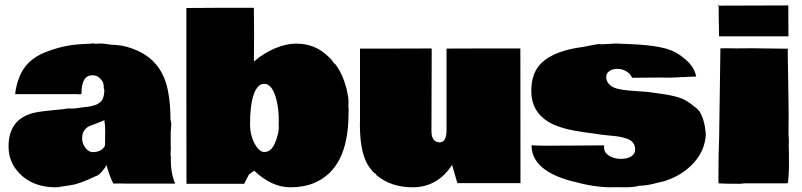

<svg xmlns="http://www.w3.org/2000/svg" viewBox="-20 -794 3477 832"><path d="M275.4 -324.2 280.3 -323.7H292Q308.6 -323.7 317.9 -326.2L344.2 -329.6Q411.6 -334.5 425.3 -365.7Q432.1 -381.3 432.1 -405.3Q429.2 -410.2 429.2 -423.8Q429.2 -437.5 415.3 -452.6Q401.4 -467.8 382.3 -467.8H379.9Q333 -467.8 333 -388.2Q330.6 -384.3 325 -385.3Q319.3 -386.2 297.9 -386.2H45.9Q48.3 -419.9 63.5 -459Q92.3 -534.2 175 -567.1Q257.8 -600.1 339.4 -603L368.7 -604.5L384.3 -606Q387.2 -606 390.1 -604.5H396.5L418.5 -605.5Q425.3 -605.5 449.2 -602.1L463.4 -600.1Q466.8 -599.6 474.1 -599.6Q481.4 -599.6 504.9 -596.4Q528.3 -593.3 563.5 -579.6Q682.6 -532.7 708 -399.9Q718.8 -343.8 718.8 -275.4Q722.2 -264.2 722.2 -254.9L719.7 -221.2V-164.6Q720.2 -163.6 720.2 -156.2L719.2 -123V-118.7Q720.7 -116.2 720.7 -111.8L720.2 -107.4V-97.2Q720.2 -50.8 734.4 -9.3L739.3 1.5H518.6L501 1Q481.4 1 471.2 1.5Q455.6 -27.8 441.4 -78.6Q435.1 -65.4 419.7 -48.6Q404.3 -31.7 397 -31.7Q324.7 3.4 287.1 8.3Q231.4 17.6 227.3 17.6Q223.1 17.6 223.1 17.6Q106.4 17.6 46.9 -63.5Q17.1 -105 17.1 -159.7Q17.1 -278.3 127.4 -305.2Q155.8 -312 236.8 -319.3L252.9 -320.8ZM435.5 -210.9 436 -226.6Q436 -251 432.1 -273.4Q421.4 -267.6 400.9 -260.3Q380.4 -252.9 368.2 -247.8Q356 -242.7 345.9 -229.7Q335.9 -216.8 335.9 -194.3Q335.9 -171.9 350.3 -153.3Q364.7 -134.8 381.8 -134.8Q418.5 -134.8 434.1 -161.1L435.1 -166L435.5 -196.3Z M1489.7 -330.6 1490.7 -321.8V-318.8L1490.2 -293.9Q1487.8 -62.5 1341.3 -1Q1296.4 17.6 1237.8 17.6Q1157.7 17.6 1081.5 -54.2L1059.1 -38.6L1038.1 2.4H788.1L787.6 -378.4V-759.3Q887.7 -760.3 1080.1 -760.3Q1081.1 -714.4 1081.1 -649.7Q1081.1 -585 1080.1 -527.3Q1123 -564 1171.4 -584.5Q1219.7 -605 1263.2 -605Q1346.7 -605 1403.3 -548.3Q1414.6 -539.1 1420.4 -529.8Q1426.3 -520.5 1429.2 -518.1V-518.6L1434.1 -514.6Q1463.9 -475.1 1481.4 -411.1Q1490.2 -373.5 1490.2 -354.5Q1490.2 -335.4 1489.7 -330.6ZM1188 -272.9Q1188 -319.8 1178.7 -358.4Q1161.1 -430.7 1125 -430.7Q1095.7 -430.7 1079.6 -384.8Q1063.5 -338.9 1063.5 -255.9Q1063.5 -199.2 1092.3 -157.2Q1107.9 -135.3 1125.2 -135.3Q1142.6 -135.3 1155.3 -148.2Q1168 -161.1 1178 -191.2Q1188 -221.2 1188 -240Q1188 -258.8 1187.5 -260.3V-261.2Q1188 -263.2 1188 -266.6Z M1850.6 -537.1 1849.6 -227.1Q1849.6 -177.2 1885.3 -177.2Q1915 -177.2 1915 -230V-583.5L2075.7 -584H2234.9L2235.4 -0.5H1961.9L1939 -79.6Q1876.5 17.6 1767.6 17.6Q1673.8 17.6 1609.9 -36.1L1610.4 -39.6Q1602.1 -42 1589.8 -57.4Q1577.6 -72.8 1571.3 -84Q1539.6 -141.6 1539.6 -253.4L1540 -269V-583.5H1695.3L1850.6 -584Z M2885.7 -457.5 2841.3 -458Q2801.8 -458 2718.8 -457Q2712.9 -473.1 2695.1 -484.4Q2677.2 -495.6 2655.8 -495.6Q2634.3 -495.6 2620.6 -486.1Q2606.9 -476.6 2606.9 -459.5Q2606.9 -442.4 2619.9 -428.7Q2632.8 -415 2656.2 -409.4Q2679.7 -403.8 2702.9 -401.9Q2726.1 -399.9 2757.1 -397.9Q2788.1 -396 2804 -393.3Q2819.8 -390.6 2844.2 -387.7Q2887.7 -381.8 2921.1 -371.8Q2954.6 -361.8 2991.2 -330.1Q2998.5 -326.7 3010.7 -312Q3032.7 -278.3 3038.6 -214.4Q3036.1 -144 2987.3 -89.6Q2938.5 -35.2 2863.8 -10.7Q2857.9 -7.8 2849.1 -6.8L2832.5 -2.9Q2785.2 10.7 2750.5 10.7Q2729.5 17.6 2683.1 17.6L2670.9 17.1H2635.3L2629.9 17.6Q2554.2 17.6 2467.8 -6.8V-6.3Q2283.7 -51.8 2283.2 -164.6Q2309.1 -162.6 2355 -162.6Q2400.9 -162.6 2479.2 -163.3Q2557.6 -164.1 2598.1 -164.1Q2597.7 -161.1 2597.7 -154.3Q2597.7 -132.8 2619.6 -119.1Q2641.6 -105.5 2670.4 -105.5Q2699.2 -105.5 2715.8 -116.7Q2732.4 -127.9 2732.4 -145.8Q2732.4 -163.6 2723.1 -175.5Q2713.9 -187.5 2695.8 -193.4Q2677.7 -199.2 2662.4 -201.9Q2647 -204.6 2622.6 -206.5Q2598.1 -208.5 2586.4 -210.4Q2574.7 -212.4 2551.8 -215.6Q2528.8 -218.8 2511.5 -220.9Q2494.1 -223.1 2470.9 -227.5Q2447.8 -231.9 2429.9 -236.6Q2412.1 -241.2 2391.6 -249Q2371.1 -256.8 2356 -266.1Q2282.2 -312 2282.2 -399.9Q2282.2 -478.5 2326.7 -521.5Q2382.3 -574.7 2507.3 -590.8Q2520 -592.8 2543.5 -597.9Q2566.9 -603 2575.7 -603Q2584.5 -603 2587.4 -602.1L2649.4 -605.5L2735.4 -601.6Q2740.2 -601.1 2763.7 -599.6Q2821.8 -595.2 2866 -583.3Q2910.2 -571.3 2950.4 -536.6Q2990.7 -502 2996.6 -461.4L2993.2 -462.4Z M3396 -770.5 3396.5 -636.7H3095.7Q3095.7 -683.6 3094.7 -703.6L3094.2 -769.5ZM3089.4 -769.5 3094.2 -774.4V-769.5ZM3397.9 -154.8 3398.4 -150.4 3398.9 -77.1Q3398.9 -57.1 3397 -29.3Q3395 -1.5 3393.6 -0.5L3384.8 0.5H3207L3186.5 2.4Q3110.4 2.4 3093.8 0.5V-2.9L3093.3 -12.2V-34.2Q3093.3 -130.4 3096.2 -193.8L3101.6 -569.8V-584.5L3139.6 -585L3147.9 -584.5H3162.1L3174.3 -584L3180.7 -584.5H3215.8L3223.1 -585L3389.6 -583Q3391.6 -583.5 3392.6 -583.5Q3393.6 -583.5 3393.6 -580.6L3394 -534.2Q3394.5 -487.8 3396 -409.9Q3397.5 -332 3397.5 -299.8L3397 -238.8V-212.9L3398.4 -187V-171.9Q3398.4 -171.4 3397.9 -169.9Z"/></svg>

Font: Bowlby One
Style: Regular
Weight: 400
Designer: vernon adams
Foundry: vernon adams
Version: Version 1.001